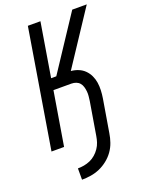

<svg xmlns="http://www.w3.org/2000/svg" viewBox="-173 -819 855 1118"><g transform="rotate(-20 255.0 -260.0)"><path d="M135 215V145Q154 145 173.5 141.5Q193 138 211.5 130Q230 122 246 108Q262 94 273.5 77Q285 60 291 41.5Q297 23 300 4L334 -200Q336 -215 337.5 -229.5Q339 -244 337.5 -258.5Q336 -273 332 -287Q328 -301 319 -311.5Q310 -322 296.5 -327Q283 -332 268 -332H157L102 0H24L145 -735H223L168 -402H200L420 -735H510L290 -402Q314 -400 336 -391Q358 -382 374 -366Q390 -350 400 -329Q410 -308 413.5 -285Q417 -262 416 -237.5Q415 -213 411 -188L377 15Q373 42 363.5 69.5Q354 97 337 121Q320 145 296 164Q272 183 245.5 194.5Q219 206 190.5 210.5Q162 215 135 215Z"/></g></svg>

Font: Iosevka Algr
Style: Italic
Weight: 400
Italic angle: -9°
Monospace: yes
Designer: Belleve Invis
Foundry: Belleve Invis
Version: Version 26.0.2; ttfautohint (v1.8.3)